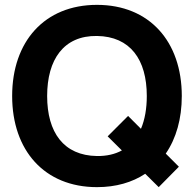

<svg xmlns="http://www.w3.org/2000/svg" viewBox="-20 -755 798 790"><path d="M379 15C457 15 524 -4.5 577.5 -40L633 15L716 -69L662 -123C705 -185.5 728 -266.5 728 -360C728 -584 595 -735 379 -735C163 -735 30 -584 30 -360C30 -136 163 15 379 15ZM379 -113C242 -115 174 -210 174 -360C174 -510 242 -609 379 -607C516 -605 584 -510 584 -360C584 -308.5 576 -262.5 560 -225L507 -278L423 -194L481.5 -136C453 -120.5 419 -112.5 379 -113Z"/></svg>

Font: Manrope ExtraBold
Style: Regular
Weight: 800
Designer: Mikhail Sharanda
Foundry: Mikhail Sharanda
Version: Version 4.505